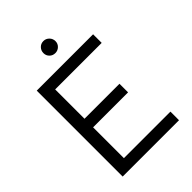

<svg xmlns="http://www.w3.org/2000/svg" viewBox="-248 -990 1106 1106"><g transform="rotate(-45 304.5 -437.5)"><path d="M314 -777Q293 -777 279 -791Q265 -805 265 -825Q265 -846 279 -860.5Q293 -875 314 -875Q334 -875 348.5 -860.5Q363 -846 363 -825Q363 -805 348.5 -791Q334 -777 314 -777ZM544 -630H165V-391H450V-321H165V-70H544V0H85V-700H544Z"/></g></svg>

Font: Albert Sans
Style: Regular
Weight: 400
Designer: Andreas Rasmussen
Foundry: a.Foundry
Version: Version 1.025